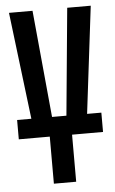

<svg xmlns="http://www.w3.org/2000/svg" viewBox="-51 -736 463 772"><g transform="rotate(-5 180.0 -350.0)"><path d="M135 0V-190H77L15 -700H110L151 -268H209L250 -700H345L283 -190H225V0ZM10 -190V-268H350V-190Z"/></g></svg>

Font: Tektur Condensed
Style: Regular
Weight: 400
Width: 3
Designer: Adam Jagosz
Foundry: Adam Jagosz
Version: Version 1.005;gftools[0.9.30]